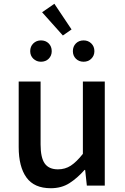

<svg xmlns="http://www.w3.org/2000/svg" viewBox="-20 -983 660 1017"><path d="M249 14Q161 14 120 -43Q79 -100 79 -204V-551H195V-218Q195 -148 217 -117Q239 -86 287 -86Q325 -86 355 -105.5Q385 -125 419 -168V-551H535V0H440L431 -83H428Q390 -40 348 -13Q306 14 249 14ZM197 -656Q173 -656 156.5 -672Q140 -688 140 -712Q140 -737 156.5 -753Q173 -769 197 -769Q222 -769 238 -753Q254 -737 254 -712Q254 -688 238 -672Q222 -656 197 -656ZM313 -795 203 -918 268 -963 359 -827ZM423 -656Q398 -656 382 -672Q366 -688 366 -712Q366 -737 382 -753Q398 -769 423 -769Q447 -769 463.5 -753Q480 -737 480 -712Q480 -688 463.5 -672Q447 -656 423 -656Z"/></svg>

Font: Noto Sans SC Medium
Style: Regular
Weight: 500
Designer: Ryoko NISHIZUKA  (kana, bopomofo & ideographs); Paul D. Hunt (Latin, Greek & Cyrillic); Sandoll Communications , Soo-you
Foundry: Adobe
Version: Version 2.004-H2;hotconv 1.0.118;makeotfexe 2.5.65603